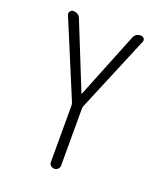

<svg xmlns="http://www.w3.org/2000/svg" viewBox="-137 -609 774 917"><g transform="rotate(20 250.0 -150.5)"><path d="M218.8 -109.4 58.6 -494.1Q55.7 -502.9 61.5 -511.2Q67.4 -519.5 76.2 -519.5Q105.5 -519.5 114.3 -494.1L248 -162.1H249H250L383.8 -495.1Q393.6 -520.5 420.9 -519.5Q430.7 -519.5 436.5 -511.7Q442.4 -503.9 438.5 -495.1L277.3 -109.4Q274.4 -102.5 274.4 -92.8V195.3Q274.4 205.1 266.6 212.4Q258.8 219.7 248.5 219.7Q238.3 219.7 230.5 212.9Q222.7 206.1 222.7 195.3V-92.8Q222.7 -99.6 218.8 -109.4Z"/></g></svg>

Font: Rounded-X Mgen+ 1mn light
Style: Regular
Weight: 200
Designer: [Source Han Sans]
Ryoko NISHIZUKA  (kana & ideographs); Paul D. Hunt (Latin, Greek & Cyrillic); Wenlong ZHANG  (bopomofo
Version: Version 1.059.20150602